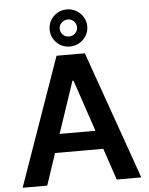

<svg xmlns="http://www.w3.org/2000/svg" viewBox="-62 -1006 817 1056"><g transform="rotate(-5 346.5 -478.0)"><path d="M19.5 0 268.6 -707H424.8L674.8 0H539.1L480 -174.8H213.9L155.3 0ZM445.8 -277.3 349.6 -562.5H343.8L248 -277.3ZM243.2 -853.5Q243.2 -881.3 257.1 -905Q271 -928.7 294.7 -942.4Q318.4 -956.1 346.7 -956.1Q375 -956.1 398.9 -942.1Q422.9 -928.2 437 -904.8Q451.2 -881.3 451.2 -853.5Q451.2 -825.7 437 -802.2Q422.9 -778.8 398.9 -764.9Q375 -751 346.7 -751Q318.4 -751 294.7 -764.6Q271 -778.3 257.1 -802Q243.2 -825.7 243.2 -853.5ZM394.5 -853.5Q394.5 -873 380.9 -886.7Q367.2 -900.4 346.7 -900.4Q326.7 -899.4 312.7 -886Q298.8 -872.6 298.8 -853.5Q298.8 -834 312.7 -820.3Q326.7 -806.6 346.7 -806.6Q366.7 -806.6 380.6 -820.3Q394.5 -834 394.5 -853.5Z"/></g></svg>

Font: Pretendard Std SemiBold
Style: Regular
Weight: 600
Designer: Base glyphs from Inter by Rasmus Andersson; Hangeul glyphs from Noto Sans CJK(Source Han Sans) by Jang Soo-young and Kan
Foundry: Kil Hyung-jin
Version: Version 1.309